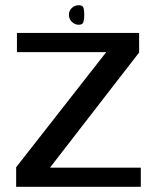

<svg xmlns="http://www.w3.org/2000/svg" viewBox="-20 -717 617 737"><path d="M42 0H520.5V-73.5H173V-75L514 -515.5V-590.5H45V-517H387.5V-516.5L42 -75ZM282.5 -622Q297.5 -622 300.5 -633.2Q303.5 -644.5 303.5 -660Q303.5 -675.5 300.8 -686.2Q298 -697 282.5 -697Q266.5 -697 255.5 -686.2Q244.5 -675.5 244.5 -660Q244.5 -644.5 255.8 -633.2Q267 -622 282.5 -622Z"/></svg>

Font: Anybody SemiExpanded
Style: Regular
Weight: 400
Width: 6
Designer: Tyler Finck
Foundry: Etcetera Type Company
Version: Version 1.113;gftools[0.9.25]